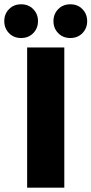

<svg xmlns="http://www.w3.org/2000/svg" viewBox="-54 -870 424 890"><path d="M-12.2 -716.3Q-34.2 -738.8 -34.2 -772Q-34.2 -805.2 -12.2 -827.6Q9.8 -850.1 43.9 -850.1Q78.1 -850.1 100.1 -827.6Q122.1 -805.2 122.1 -772Q122.1 -738.8 100.1 -716.3Q78.1 -693.8 43.9 -693.8Q9.8 -693.8 -12.2 -716.3ZM71.8 0V-649.9H244.1V0ZM215.8 -716.3Q193.8 -738.8 193.8 -772Q193.8 -805.2 215.8 -827.6Q237.8 -850.1 272 -850.1Q306.2 -850.1 328.1 -827.6Q350.1 -805.2 350.1 -772Q350.1 -738.8 328.1 -716.3Q306.2 -693.8 272 -693.8Q237.8 -693.8 215.8 -716.3Z"/></svg>

Font: Source Sans Pro Black
Style: Regular
Weight: 900
Designer: Paul D. Hunt
Foundry: Adobe Systems Incorporated
Version: Version 2.020;PS 2.0;hotconv 1.0.86;makeotf.lib2.5.63406